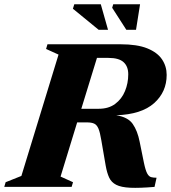

<svg xmlns="http://www.w3.org/2000/svg" viewBox="-55 -878 803 902"><path d="M229.5 -48.5 288 -22 281.5 0H-35L-28.5 -22L45.5 -51.5L220 -621.5L161.5 -648L168 -670H511Q589.5 -670 637 -650.8Q684.5 -631.5 706.2 -599Q728 -566.5 728 -526Q728 -446 668.8 -393.2Q609.5 -340.5 491 -336.5Q546 -328 568.5 -295.8Q591 -263.5 601 -212.5L621 -114Q628.5 -78 636.5 -63.2Q644.5 -48.5 655.2 -45.8Q666 -43 680.5 -43L671 0Q600 6 557 4Q514 2 491 -9.8Q468 -21.5 457.8 -43.8Q447.5 -66 441.5 -100L421 -219Q415 -256 407.5 -273.8Q400 -291.5 387.5 -297.2Q375 -303 353.5 -303H307.5ZM409 -367Q455.5 -367 486.2 -390Q517 -413 532.2 -450Q547.5 -487 547.5 -529Q547.5 -566 525.5 -586Q503.5 -606 454.5 -606H400.5L327 -367ZM452.5 -738H408.5L287.5 -837L294 -858H418.5ZM584 -738H538.5L472 -841.5L477 -858H603Z"/></svg>

Font: Newsreader 16pt ExtraBold
Style: Italic
Weight: 800
Italic angle: -17°
Designer: Hugues Gentile
Foundry: Production Type
Version: Version 1.003; ttfautohint (v1.8.3)